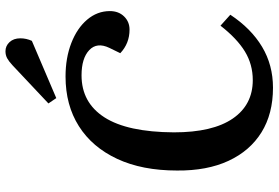

<svg xmlns="http://www.w3.org/2000/svg" viewBox="-174 -804 993 684"><g transform="rotate(-90 322.0 -462.5)"><path d="M493 -569Q514 -613 485 -640.5Q456 -668 395 -668Q298 -668 245.5 -586.5Q193 -505 192 -339Q192 -201 241 -129.5Q290 -58 378 -58Q434 -58 480 -86Q526 -114 572 -173L611 -138Q562 -64 497 -25Q432 14 351 14Q258 14 192 -27Q126 -68 90.5 -144.5Q55 -221 56 -328Q56 -452 97.5 -541Q139 -630 214 -677.5Q289 -725 391 -725Q457 -725 510 -704.5Q563 -684 593.5 -648Q624 -612 624 -567Q624 -536 605 -516.5Q586 -497 558 -497Q509 -497 474 -530ZM431 -914Q445 -927 456 -933Q467 -939 481 -939Q500 -939 513.5 -924.5Q527 -910 527 -886Q527 -865 518 -845L314 -758L295 -786Z"/></g></svg>

Font: Literata 36pt SemiBold
Style: Italic
Weight: 600
Italic angle: -2°
Designer: Latin by Veronika Burian and Jose Scaglione. Greek by Irene Vlachou. Cyrillic by Vera Evstafieva
Foundry: TypeTogether
Version: Version 3.002